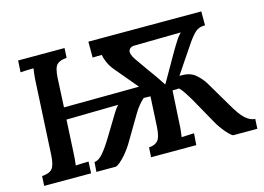

<svg xmlns="http://www.w3.org/2000/svg" viewBox="-94 -876 1447 1051"><g transform="rotate(-15 630.0 -350.0)"><path d="M37 0 40 -55Q81 -57 98 -76.5Q115 -96 118 -154L139 -553Q140 -578 142.5 -601Q145 -624 147 -637Q131 -637 108.5 -636Q86 -635 73 -634L77 -700H340L337 -645Q298 -643 281 -625.5Q264 -608 261 -550L253 -387L663 -390H679L570 -520Q551 -543 540.5 -567.5Q530 -592 527 -611L475 -610V-700H1115V-621H1110Q1078 -621 1056 -599.5Q1034 -578 1005 -534Q983 -502 959 -466Q935 -430 908 -390H923Q971 -390 1000.5 -363.5Q1030 -337 1046 -310L1131 -166Q1165 -106 1192.5 -81Q1220 -56 1248 -55L1245 0H1110Q1103 0 1087 -16Q1071 -32 1053.5 -55Q1036 -78 1024 -101L940 -251Q929 -269 915 -290.5Q901 -312 888 -324L851 -323L841 -149Q840 -120 837.5 -97.5Q835 -75 833 -63L904 -66L899 0H643L646 -55Q681 -57 697.5 -76.5Q714 -96 717 -154L726 -323L688 -324Q674 -312 658.5 -293.5Q643 -275 629 -251L540 -101Q524 -75 504.5 -52Q485 -29 467.5 -14.5Q450 0 442 0H333L337 -55Q360 -56 385 -84.5Q410 -113 442 -166L518 -291Q528 -307 543 -324L249 -319L240 -149Q239 -122 237 -98.5Q235 -75 233 -63Q249 -64 271 -65Q293 -66 306 -66L303 0ZM820 -366H822Q855 -422 880.5 -468Q906 -514 931 -555Q946 -580 954.5 -592Q963 -604 977 -618L706 -614Q684 -610 679.5 -592.5Q675 -575 697 -542Q726 -500 746 -472.5Q766 -445 783 -421Q800 -397 820 -366Z"/></g></svg>

Font: Lora SemiBold
Style: Italic
Weight: 600
Italic angle: -3°
Designer: Olga Karpushina, Alexei Vanyashin (Cyrillic)
Foundry: Cyreal
Version: Version 3.011; ttfautohint (v1.8.4.7-5d5b)